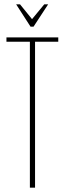

<svg xmlns="http://www.w3.org/2000/svg" viewBox="-20 -873 301 893"><path d="M251 -679H143V0H119V-679H10V-699H251ZM73 -853 129 -784 186 -853H204L136 -749H122L55 -853Z"/></svg>

Font: Moniqa Thin Paragraph
Style: Regular
Weight: 100
Designer: Rajesh Rajput
Foundry: Rajesh Rajput
Version: Version 1.000